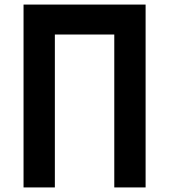

<svg xmlns="http://www.w3.org/2000/svg" viewBox="-20 -820 740 840"><path d="M83 -800V0H220V-669H480V0H617V-800Z"/></svg>

Font: Martian Mono Std Md
Style: Regular
Weight: 500
Monospace: yes
Designer: Roman Shamin
Foundry: Evil Martians
Version: Version 1.000